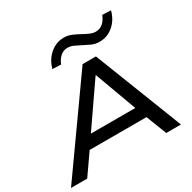

<svg xmlns="http://www.w3.org/2000/svg" viewBox="-214 -1133 1337 1334"><g transform="rotate(-30 454.0 -466.5)"><path d="M-17 0 483 -705H590L865 0H747L669 -201L721 -164H184L253 -201L113 0ZM522 -592 272 -230 239 -258H695L658 -230L525 -592ZM352 -777 284 -780Q296 -825 322 -858.5Q348 -892 383.5 -911Q419 -930 461 -930Q494 -930 524 -917Q554 -904 581 -889Q606 -875 630 -864.5Q654 -854 677 -854Q709 -854 733.5 -875Q758 -896 772 -933L841 -930Q823 -862 775 -821Q727 -780 665 -780Q630 -780 600.5 -793.5Q571 -807 543 -822Q518 -835 495 -845.5Q472 -856 448 -856Q416 -856 391.5 -835Q367 -814 352 -777Z"/></g></svg>

Font: Nunito Sans 10pt Expanded SemiBold
Style: Italic
Weight: 600
Width: 7
Italic angle: -9°
Designer: Vernon Adams
Foundry: Vernon Adams
Version: Version 3.101;gftools[0.9.27]